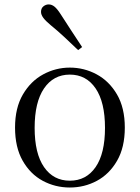

<svg xmlns="http://www.w3.org/2000/svg" viewBox="-20 -838 636 873"><path d="M297.5 14.6Q231.2 14.6 174.4 -15.9Q117.6 -46.5 83 -107.4Q48.4 -168.3 48.4 -257.8Q48.4 -347.6 84.1 -408.5Q119.7 -469.3 176.7 -500Q233.7 -530.6 297.5 -530.6Q362.2 -530.6 419.2 -500.1Q476.2 -469.5 511.9 -408.7Q547.5 -347.8 547.5 -257.8Q547.5 -168 512.4 -107.2Q477.3 -46.3 420.5 -15.8Q363.7 14.6 297.5 14.6ZM297.5 -16.4Q372 -16.4 414.7 -78.2Q457.4 -140.1 457.4 -256.6Q457.4 -373.4 414.7 -436.1Q372 -498.8 297.5 -498.8Q223.1 -498.8 180.3 -436.1Q137.5 -373.4 137.5 -256.6Q137.5 -140.1 180.3 -78.2Q223.1 -16.4 297.5 -16.4ZM353.4 -624 335.3 -610.1Q305 -639.2 274.3 -667.9Q243.7 -696.6 210.3 -723.8Q187.3 -742.9 176.9 -757Q166.5 -771.1 166.5 -783.8Q166.5 -800.3 177.4 -809.1Q188.3 -817.9 201.2 -817.9Q215.3 -817.9 227.8 -807.8Q240.3 -797.8 256.1 -773Q280.6 -734 305.4 -696.9Q330.2 -659.9 353.4 -624Z"/></svg>

Font: Noto Serif JP
Style: Regular
Weight: 200
Designer: Ryoko NISHIZUKA 西塚涼子 (kana & ideographs); Frank Grießhammer (Latin, Greek & Cyrillic); Wenlong ZHANG 张文龙 (bopomofo); San
Foundry: Adobe
Version: Version 2.001;hotconv 1.1.0;makeotfexe 2.6.0